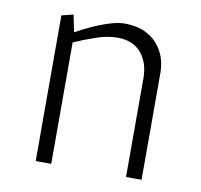

<svg xmlns="http://www.w3.org/2000/svg" viewBox="-59 -521 610 584"><g transform="rotate(10 245.5 -229.5)"><path d="M87 0V-450L123 -459L134 -406Q153 -417 180 -429.5Q207 -442 234 -450.5Q261 -459 281 -459Q324 -459 353.5 -442Q383 -425 398.5 -395.5Q414 -366 414 -329V0H366V-305Q366 -353 340.5 -383Q315 -413 268 -413Q236 -413 201.5 -401Q167 -389 135 -375V0Z"/></g></svg>

Font: Ancizar Sans Thin
Style: Regular
Weight: 100
Designer: Cesar Puertas, Viviana Monsalve, Julian Moncada, Julian Prieto, Jose Castro, Mariel Hernandez, Felipe Aragon, Sara Alarc
Version: Version 8.100